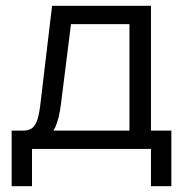

<svg xmlns="http://www.w3.org/2000/svg" viewBox="-20 -512 639 660"><path d="M40 -20V-63H60Q80 -63 91.5 -72.5Q103 -82 109.5 -104Q116 -126 120 -164L159 -492H499V-30H425V-477L477 -429H170L230 -477L190 -158Q184 -107 171 -77Q158 -47 134.5 -33.5Q111 -20 70 -20ZM20 128V-63H569V128H499V-53L551 0H61L90 -53V128Z"/></svg>

Font: Wix Madefor Display
Style: Regular
Weight: 400
Designer: Dalton Maag Ltd
Foundry: Dalton Maag Ltd
Version: Version 3.100